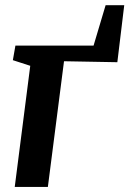

<svg xmlns="http://www.w3.org/2000/svg" viewBox="-20 -734 508 754"><path d="M394.8 -713.7H467.9L440.8 -489.7L231.4 -493.5L168 0H37.9L98.8 -475.6L30.5 -497.7L40.5 -554.8H347.4Z"/></svg>

Font: Merriweather 7pt Light
Style: Italic
Weight: 300
Italic angle: -7.8°
Designer: Eben Sorkin
Foundry: Eben Sorkin
Version: Version 2.200;gftools[0.9.31]